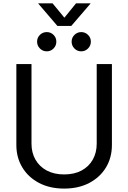

<svg xmlns="http://www.w3.org/2000/svg" viewBox="-20 -1108 761 1140"><path d="M360.8 11.7Q275.4 11.7 211.4 -22Q147.5 -55.7 112.3 -114.3Q77.1 -172.9 77.1 -247.1V-727.5H167V-254.4Q167 -201.7 190.4 -160.4Q213.9 -119.1 257.3 -95.7Q300.8 -72.3 360.8 -72.3Q421.4 -72.3 464.6 -95.7Q507.8 -119.1 531 -160.4Q554.2 -201.7 554.2 -254.4V-727.5H644.5V-247.6Q644.5 -172.4 609.4 -114Q574.2 -55.7 510.5 -22Q446.8 11.7 360.8 11.7ZM462.4 -803.2Q438.5 -803.2 421.9 -820.1Q405.3 -836.9 405.3 -860.8Q405.3 -884.3 422.1 -900.9Q439 -917.5 462.4 -917.5Q485.8 -917.5 502.7 -900.9Q519.5 -884.3 519.5 -860.8Q519.5 -836.9 502.7 -820.1Q485.8 -803.2 462.4 -803.2ZM257.8 -803.2Q233.9 -803.2 217 -820.1Q200.2 -836.9 200.2 -860.8Q200.2 -884.3 217 -900.9Q233.9 -917.5 257.8 -917.5Q281.2 -917.5 297.9 -900.9Q314.5 -884.3 314.5 -860.8Q314.5 -836.9 297.9 -820.1Q281.2 -803.2 257.8 -803.2ZM292 -1088.4 362.3 -1002.9 431.6 -1088.4H517.1V-1086.4L403.3 -954.1H320.8L207.5 -1086.4V-1088.4Z"/></svg>

Font: Inter 24pt
Style: Regular
Weight: 400
Designer: Rasmus Andersson
Foundry: rsms
Version: Version 4.001;git-66647c0bb